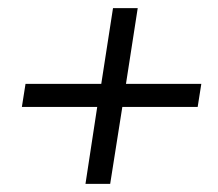

<svg xmlns="http://www.w3.org/2000/svg" viewBox="-20 -521 538 474"><path d="M191 -67 220 -257H34L43 -314H230L259 -501H320L291 -314H477L468 -257H282L252 -67Z"/></svg>

Font: Nunito Sans 10pt Condensed
Style: Italic
Weight: 400
Width: 3
Italic angle: -9°
Designer: Vernon Adams
Foundry: Vernon Adams
Version: Version 3.101;gftools[0.9.27]